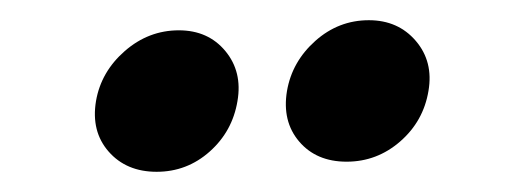

<svg xmlns="http://www.w3.org/2000/svg" viewBox="-20 -758 520 190"><path d="M135 -588Q105 -588 87.5 -608Q70 -628 75 -658Q80 -687 103.5 -707.5Q127 -728 157 -728Q186 -728 203 -707.5Q220 -687 215 -658Q210 -628 187.5 -608Q165 -588 135 -588ZM323 -598Q293 -598 276 -618Q259 -638 264 -668Q269 -697 292 -717.5Q315 -738 345 -738Q374 -738 391.5 -717.5Q409 -697 404 -668Q399 -638 376 -618Q353 -598 323 -598Z"/></svg>

Font: Winky Sans Medium
Style: Italic
Weight: 500
Italic angle: -8.97852°
Designer: Simon Atzbach
Foundry: typofactur
Version: Version 1.205